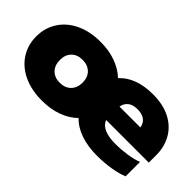

<svg xmlns="http://www.w3.org/2000/svg" viewBox="-51 -829 1178 1178"><g transform="rotate(45 538.0 -240.0)"><path d="M1056 -180H686Q710 -116 831 -116Q879 -116 929.5 -123.5Q980 -131 1015 -145V-20Q977 -4 920 5.5Q863 15 803 15Q721 15 659 -6.5Q597 -28 558 -69Q518 -29 458 -7Q398 15 323 15Q231 15 162.5 -17.5Q94 -50 57 -108Q20 -166 20 -240Q20 -313 57 -371Q94 -429 162.5 -462Q231 -495 323 -495Q397 -495 456 -473.5Q515 -452 556 -413Q592 -453 648 -474Q704 -495 779 -495Q867 -495 929.5 -462.5Q992 -430 1024 -373Q1056 -316 1056 -245ZM867 -296Q862 -328 839 -345.5Q816 -363 776 -363Q736 -363 713.5 -345Q691 -327 686 -296ZM422 -240Q422 -286 395 -312.5Q368 -339 323 -339Q278 -339 251.5 -312.5Q225 -286 225 -240Q225 -194 251.5 -167Q278 -140 323 -140Q368 -140 395 -167Q422 -194 422 -240Z"/></g></svg>

Font: Prompt ExtraBold
Style: Regular
Weight: 800
Designer: Katatrad Team
Foundry: CadsonDemak
Version: Version 1.000